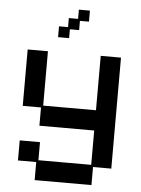

<svg xmlns="http://www.w3.org/2000/svg" viewBox="-58 -715 702 953"><g transform="rotate(5 293.0 -238.0)"><path d="M151 193V103H60V3H161V93H424V-78H151V-169H60V-450H161V-179H424V-450H525V103H434V193ZM205 -524V-578H250V-623H296V-669H351V-614H306V-568H260V-524Z"/></g></svg>

Font: Pixelify Sans
Style: Regular
Weight: 400
Designer: Stefie Justprince
Foundry: Typecalism Foundryline
Version: Version 1.000;February 13, 2025;FontCreator 15.0.0.3015 64-b